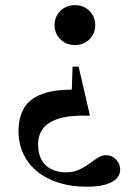

<svg xmlns="http://www.w3.org/2000/svg" viewBox="-20 -485 505 746"><path d="M316.5 240.5Q256.5 240.5 207.8 225Q159 209.5 124.2 181Q89.5 152.5 70.8 112.8Q52 73 52 24.5Q52 -29 73.8 -65.8Q95.5 -102.5 146.5 -120.8Q197.5 -139 284.5 -136.5L256.5 -63.5L262 -226H285.5L329.5 -35.5Q255 -38 210.8 -24.8Q166.5 -11.5 147.2 14.2Q128 40 128 76.5Q128 111 141 135.2Q154 159.5 178.5 172Q203 184.5 237 184.5Q265 184.5 286.8 174.5Q308.5 164.5 326.5 151.2Q344.5 138 360.2 128Q376 118 392.5 118Q407 118 419.2 125.5Q431.5 133 439.2 145.8Q447 158.5 447 174.5Q447 193 433.5 208Q420 223 391 231.8Q362 240.5 316.5 240.5ZM271 -310Q237 -310 214.5 -332.5Q192 -355 192 -387.5Q192 -420 214.5 -442.5Q237 -465 271 -465Q305.5 -465 327.8 -442.5Q350 -420 350 -387.5Q350 -355 327.8 -332.5Q305.5 -310 271 -310Z"/></svg>

Font: Newsreader 36pt SemiBold
Style: Regular
Weight: 600
Designer: Hugues Gentile
Foundry: Production Type
Version: Version 1.003